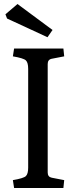

<svg xmlns="http://www.w3.org/2000/svg" viewBox="-20 -934 377 954"><path d="M50 0 44 -39Q97 -48 108.5 -59Q120 -70 120 -101V-592Q120 -623 108.5 -634Q97 -645 44 -654L50 -693H295L299 -654L237 -642Q217 -638 217 -616V-77Q217 -55 237 -51L299 -39L295 0ZM15 -842 7 -863 67 -914 241 -785 216 -749Z"/></svg>

Font: Poly
Style: Regular
Weight: 400
Designer: Jos Nicols Silva Schwarzenberg
Foundry: Jose Nicolas Silva Schwarzenberg
Version: Version 1.001